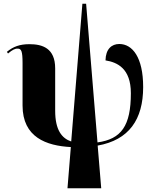

<svg xmlns="http://www.w3.org/2000/svg" viewBox="-20 -780 838 1030"><path d="M342 230H523L504 1C672 -29 748 -139 748 -313C748 -473 690 -544 620 -544C579 -544 547 -517 546 -456C609 -446 682 -413 682 -280C682 -105 631 -34 503 -16L442 -760H422L362 -21C312 -38 276 -82 276 -186V-413C276 -522 207 -543 138 -543C86 -543 51 -530 17 -502L23 -493C47 -513 61 -520 75 -519C94 -519 101 -507 101 -441V-214C101 -43 229 2 360 9Z"/></svg>

Font: Noto Serif Display ExtraBold
Style: Regular
Weight: 800
Designer: Monotype Design Team
Foundry: Monotype Imaging Inc.
Version: Version 2.009